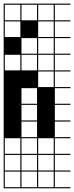

<svg xmlns="http://www.w3.org/2000/svg" viewBox="-20 -747 404 1046"><path d="M363.6 278.8H0V187.9H6.1V272.7H90.9V187.9H97V272.7H181.8V187.9H187.9V272.7H272.7V187.9H0V-727.3H363.6V-721.2H278.8V-636.4H363.6V-630.3H278.8V-545.5H363.6V-539.4H278.8V-454.5H363.6V-448.5H278.8V-363.6H363.6V-357.6H278.8V-272.7H363.6V-266.7H278.8V-181.8H363.6V-175.8H278.8V-90.9H363.6V-84.8H278.8V0H363.6V6.1H278.8V90.9H363.6V97H278.8V181.8H363.6V187.9H278.8V272.7H363.6ZM90.9 -636.4V-721.2H6.1V-636.4ZM97 -636.4H181.8V-721.2H97ZM187.9 -636.4H272.7V-721.2H187.9ZM6.1 -545.5H90.9V-630.3H6.1ZM97 -545.5H181.8V-630.3H97ZM187.9 -545.5H272.7V-630.3H187.9ZM6.1 -454.5H90.9V-539.4H6.1ZM97 -454.5H181.8V-539.4H97ZM187.9 -454.5H272.7V-539.4H187.9ZM6.1 -363.6H90.9V-448.5H6.1ZM97 -363.6H181.8V-448.5H97ZM187.9 -363.6H272.7V-448.5H187.9ZM187.9 -272.7H272.7V-357.6H187.9ZM97 -181.8H181.8V-266.7H97ZM97 -90.9H181.8V-175.8H97ZM97 0H181.8V-84.8H97ZM187.9 90.9H272.7V6.1H187.9ZM97 90.9H181.8V6.1H97ZM6.1 90.9H90.9V6.1H6.1ZM97 181.8H181.8V97H97ZM6.1 181.8H90.9V97H6.1ZM187.9 181.8H272.7V97H187.9ZM0 -545.5H90.9V-454.5H0ZM90.9 -636.4H181.8V-545.5H90.9Z"/></svg>

Font: Micro 5 Charted
Style: Regular
Weight: 400
Designer: Sarah Cadigan-Fried
Version: Version 1.000; ttfautohint (v1.8.4.7-5d5b)